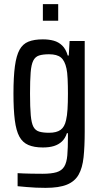

<svg xmlns="http://www.w3.org/2000/svg" viewBox="-20 -708 488 927"><path d="M200 199Q177 199 153.5 198Q130 197 108.5 195Q87 193 65 191V128Q79 129 95 129.5Q111 130 132.5 130.5Q154 131 185 131Q228 131 253 123.5Q278 116 290 96.5Q302 77 305 42Q308 7 308 -47V-65H303Q295 -40 279 -25Q263 -10 240.5 -3Q218 4 187 4Q145 4 117 -8Q89 -20 73.5 -48.5Q58 -77 51.5 -128Q45 -179 45 -256Q45 -337 52 -388.5Q59 -440 74.5 -468Q90 -496 117.5 -507Q145 -518 187 -518Q216 -518 239.5 -511.5Q263 -505 280.5 -488Q298 -471 307 -440H312L316 -510H389V-72Q389 -1 383.5 51Q378 103 359.5 135.5Q341 168 303 183.5Q265 199 200 199ZM217 -67Q253 -67 272.5 -81Q292 -95 299 -128Q304 -149 306 -180.5Q308 -212 308 -256Q308 -294 306.5 -327Q305 -360 301 -377Q293 -415 274 -430.5Q255 -446 217 -446Q187 -446 168.5 -440Q150 -434 140.5 -415Q131 -396 128 -358Q125 -320 125 -256Q125 -190 128.5 -151.5Q132 -113 141.5 -95.5Q151 -78 169.5 -72.5Q188 -67 217 -67ZM187 -608V-688H261V-608Z"/></svg>

Font: Saira Condensed Medium
Style: Regular
Weight: 500
Width: 3
Designer: Hector Gatti with collaboration of the Omnibus-Type team
Foundry: Omnibus-Type
Version: Version 1.101